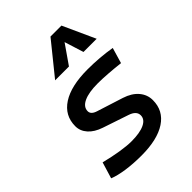

<svg xmlns="http://www.w3.org/2000/svg" viewBox="-227 -913 1040 1040"><g transform="rotate(-45 293.0 -392.5)"><path d="M239.7 9.8Q176.3 9.8 123 2Q69.8 -5.9 36.1 -19.5L64.5 -113.3Q121.1 -99.1 171.1 -91.1Q221.2 -83 256.3 -83Q320.3 -83 355.7 -99.9Q391.1 -116.7 391.1 -147.5Q391.1 -180.7 344.7 -195.8L198.2 -245.1Q149.9 -261.2 124 -290.5Q98.1 -319.8 98.1 -356.4Q98.1 -438 167.2 -482.7Q236.3 -527.3 362.8 -527.3Q455.1 -527.3 541.5 -512.7L515.1 -422.9Q469.2 -428.2 425.5 -431.4Q381.8 -434.6 348.1 -434.6Q278.8 -434.6 241 -416.7Q203.1 -398.9 203.1 -366.2Q203.1 -341.3 239.7 -330.1L388.7 -282.7Q440.4 -266.1 468 -233.6Q495.6 -201.2 495.6 -159.2Q495.6 -78.6 428.7 -34.4Q361.8 9.8 239.7 9.8ZM430.7 -794.9 515.1 -609.4H414.1L379.4 -719.7L302.7 -609.4H196.8L346.7 -794.9Z"/></g></svg>

Font: CaskaydiaCove NFP
Style: Italic
Weight: 400
Italic angle: -10°
Designer: Aaron Bell
Foundry: Saja Typeworks
Version: Version 2111.001; VTT 6.35;Nerd Fonts 3.1.1